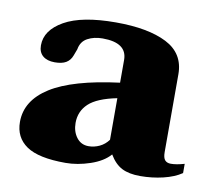

<svg xmlns="http://www.w3.org/2000/svg" viewBox="-57 -773 655 573"><g transform="rotate(10 270.5 -486.5)"><path d="M20 -364Q20 -429 86.5 -471Q153 -513 294 -531V-600Q294 -652 220 -652Q194 -652 174.5 -641.5Q155 -631 151 -607Q149 -602 143.5 -587Q138 -572 125.5 -564.5Q113 -557 91 -557Q68 -557 55 -568Q42 -579 42 -600Q42 -646 95 -676Q148 -706 251 -706Q349 -706 405 -677.5Q461 -649 461 -586V-350Q461 -333 467 -326Q473 -319 485 -319Q502 -319 526 -326V-298Q504 -283 470.5 -275Q437 -267 401 -267Q367 -267 345.5 -278Q324 -289 308 -316Q288 -293 249.5 -280Q211 -267 175 -267Q93 -267 56.5 -292Q20 -317 20 -364ZM294 -358V-484Q234 -472 209 -448.5Q184 -425 184 -390Q184 -364 197.5 -346Q211 -328 234 -328Q251 -328 267 -335.5Q283 -343 294 -358Z"/></g></svg>

Font: Taviraj ExtraBold
Style: Regular
Weight: 800
Designer: Katatrad Team
Foundry: CadsonDemak
Version: Version 1.001